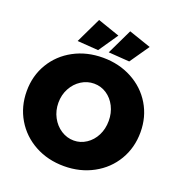

<svg xmlns="http://www.w3.org/2000/svg" viewBox="-163 -1063 1127 1212"><g transform="rotate(20 401.0 -457.5)"><path d="M783 -352Q783 -248 733.5 -164.5Q684 -81 596.5 -33.5Q509 14 401 14Q292 14 205 -33.5Q118 -81 68.5 -164.5Q19 -248 19 -352Q19 -455 68.5 -537.5Q118 -620 205 -667Q292 -714 401 -714Q509 -714 596.5 -667Q684 -620 733.5 -537.5Q783 -455 783 -352ZM232 -351Q232 -298 255.5 -254Q279 -210 318.5 -184.5Q358 -159 404 -159Q449 -159 487.5 -184.5Q526 -210 548 -253.5Q570 -297 570 -351Q570 -404 548 -447.5Q526 -491 488 -516Q450 -541 404 -541Q358 -541 318.5 -516Q279 -491 255.5 -447.5Q232 -404 232 -351ZM295 -929 443 -878 354 -748 213 -758ZM504 -929 653 -878 563 -748 422 -758Z"/></g></svg>

Font: Gontserrat ExtraBold
Style: Regular
Weight: 800
Designer: Julieta Ulanovsky
Foundry: Julieta Ulanovsky
Version: Version 6.001